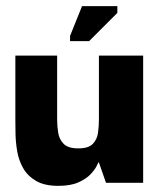

<svg xmlns="http://www.w3.org/2000/svg" viewBox="-20 -595 516 625"><path d="M170 10Q125 10 97.5 -6Q70 -22 55.5 -47.5Q41 -73 36 -102.5Q31 -132 30.5 -159.5Q30 -187 30 -206V-414H166V-205Q166 -184 169.5 -162.5Q173 -141 187.5 -126.5Q202 -112 235 -112Q268 -112 282 -126.5Q296 -141 299 -162.5Q302 -184 302 -205V-414H446V0H325L302 -66H300Q300 -66 294.5 -54.5Q289 -43 275 -28Q261 -13 235.5 -1.5Q210 10 170 10ZM270 -461H208V-478L247 -575H362V-553Z"/></svg>

Font: Darker Grotesque Light Black
Style: Regular
Weight: 900
Version: Version 1.000;gftools[0.9.28]